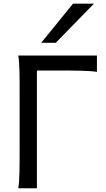

<svg xmlns="http://www.w3.org/2000/svg" viewBox="-20 -1011 567 1031"><path d="M500.5 -712.9H78.1C85.4 -673.8 85.4 -596.7 85.4 -500.5V-212.4C85.4 -116.2 85.4 -39.1 78.1 0H178.2V-632.3H287.6C383.8 -632.3 461.4 -631.8 500.5 -625ZM372.1 -991.2 201.2 -781.2H279.3L484.4 -991.2Z"/></svg>

Font: Andika
Style: Regular
Weight: 400
Designer: Victor Gaultney, Annie Olsen, Julie Remington, Don Collingsworth, Eric Hays
Foundry: SIL International
Version: Version 1.000